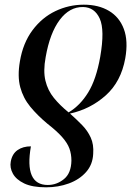

<svg xmlns="http://www.w3.org/2000/svg" viewBox="-20 -566 587 820"><path d="M338 -546Q401 -546 445.5 -519.5Q490 -493 509 -442Q528 -391 515 -317Q497 -217 431.5 -158.5Q366 -100 279 -81Q307 -56 330.5 -32Q354 -8 367.5 21.5Q381 51 378 91Q376 137 347.5 169Q319 201 274 217.5Q229 234 177 234Q118 234 83.5 217.5Q49 201 35 175.5Q21 150 26 124Q32 91 55 75Q78 59 112 59Q83 224 184 224Q222 224 253 199Q284 174 285 120Q285 92 276.5 68.5Q268 45 245.5 19.5Q223 -6 182 -38Q140 -73 109.5 -110Q79 -147 66.5 -193.5Q54 -240 65 -304Q78 -382 118.5 -436.5Q159 -491 216.5 -518.5Q274 -546 338 -546ZM335 -536Q277 -537 235 -481Q193 -425 175 -322Q164 -263 174 -221.5Q184 -180 210 -148Q236 -116 273 -86Q322 -115 356.5 -171Q391 -227 408 -323Q428 -438 406 -486.5Q384 -535 335 -536Z"/></svg>

Font: Noto Serif Display SemiCondensed Medium
Style: Italic
Weight: 500
Width: 4
Italic angle: -12°
Designer: Monotype Design Team
Foundry: Monotype Imaging Inc.
Version: Version 2.009